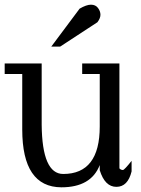

<svg xmlns="http://www.w3.org/2000/svg" viewBox="-30 -785 602 820"><path d="M310 -748Q339 -765 358.5 -765Q378 -765 388.5 -751Q399 -737 399 -722Q399 -707 386 -690L227 -586H189ZM321 -514H480V-66Q486 -59 495 -59Q501 -59 532 -98V-53Q516 13 467 13Q418 13 396 -58V-80Q359 15 232 15Q65 14 65 -232V-469H-10V-514H148V-252Q150 -42 240 -42Q396 -42 396 -245V-469H321Z"/></svg>

Font: Sawarabi Mincho
Style: Regular
Weight: 400
Version: Version 1.00